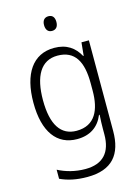

<svg xmlns="http://www.w3.org/2000/svg" viewBox="-141 -808 823 1126"><g transform="rotate(-15 270.5 -245.0)"><path d="M268 -730C243 -730 230 -713 230 -686C230 -658 243 -641 267 -641C292 -641 305 -658 305 -686C305 -713 293 -730 268 -730ZM252 -542C122 -542 52 -437 52 -262C52 -84 124 10 246 10C324 10 378 -27 405 -94H409C407 -64 406 -35 406 -8V24C406 133 354 192 247 192C184 192 128 176 82 152V207C127 228 179 240 246 240C397 240 461 160 461 18V-532H416L408 -452H405C375 -507 328 -542 252 -542ZM259 -493C365 -493 406 -417 406 -287V-241C406 -126 368 -38 255 -38C160 -38 110 -113 110 -262C110 -407 158 -493 259 -493Z"/></g></svg>

Font: Noto Sans Gujarati SemiCondensed Light
Style: Regular
Weight: 300
Width: 4
Designer: Jelle Bosma - Monotype Design Team, Universal Thirst
Foundry: Monotype Imaging Inc.
Version: Version 2.106